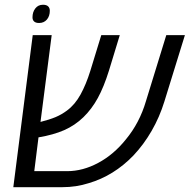

<svg xmlns="http://www.w3.org/2000/svg" viewBox="-20 -776 787 796"><path d="M115.7 -630.4H194.3L147.9 -270.5Q186 -280.3 210.4 -290.5Q234.9 -300.8 257.3 -317.4Q290.5 -341.8 313.7 -383.8Q336.9 -425.8 354.5 -482.4L399.9 -630.4H476.6L431.6 -482.9Q410.6 -415.5 385.5 -369.6Q360.4 -323.7 325.7 -290Q290.5 -255.9 245.8 -236.3Q201.2 -216.8 139.6 -206.5L122.1 -66.4H258.3Q323.7 -66.4 387.9 -101.1Q452.1 -135.7 502 -198.2Q558.6 -266.6 585 -356.4L669.4 -630.4H746.6L661.6 -355.5Q641.6 -290.5 608.6 -233.4Q575.7 -176.3 532.7 -130.9Q492.7 -89.4 446 -60.5Q399.4 -31.7 347.7 -16.6Q295.9 0 238.8 0H35.2ZM114.7 -704.1Q114.7 -726.1 126.5 -741.2Q138.2 -756.3 158.2 -756.3Q172.4 -756.3 179.4 -749.8Q186.5 -743.2 186.5 -731.4Q186.5 -709 174.3 -694.8Q162.1 -680.7 142.1 -680.7Q128.4 -680.7 121.6 -686.8Q114.7 -692.9 114.7 -704.1Z"/></svg>

Font: Viking Open Sans
Style: Italic
Weight: 400
Italic angle: -12°
Foundry: Ascender Corporation
Version: Version 2.000